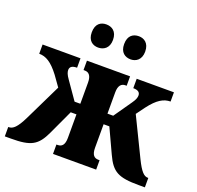

<svg xmlns="http://www.w3.org/2000/svg" viewBox="-131 -897 1066 1037"><g transform="rotate(20 402.5 -378.0)"><path d="M496 -623C525 -623 556 -641 556 -689C556 -739 525 -756 496 -756C464 -756 435 -739 435 -689C435 -641 464 -623 496 -623ZM309 -623C340 -623 371 -641 371 -689C371 -739 340 -756 309 -756C278 -756 249 -739 249 -689C249 -641 278 -623 309 -623ZM0 0H35C150 0 186 -20 225 -104L290 -244H323V-109C323 -67 307 -54 284 -54H277V0H525V-54H518C495 -54 479 -67 479 -109V-244H512L577 -104C616 -19 653 0 770 0H805V-54H802C780 -54 761 -73 731 -134L623 -356L659 -405C703 -463 738 -483 777 -483V-536H563V-482C591 -482 603 -472 603 -454C603 -442 598 -428 583 -407L512 -305H479V-427C479 -467 495 -482 518 -482H525V-536H277V-482H284C307 -482 323 -467 323 -427V-305H290L219 -407C204 -428 199 -442 199 -454C199 -472 211 -482 240 -482V-536H22V-483C61 -483 95 -463 139 -405L181 -346L78 -134C48 -73 27 -54 3 -54H0Z"/></g></svg>

Font: Noto Serif Condensed ExtraBold
Style: Regular
Weight: 800
Width: 3
Designer: Monotype Design Team
Foundry: Monotype Imaging Inc.
Version: Version 2.013